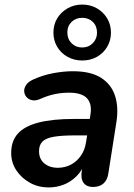

<svg xmlns="http://www.w3.org/2000/svg" viewBox="-20 -811 587 841"><path d="M193 10Q148 10 111 -10.5Q74 -31 51.5 -65Q29 -99 29 -141Q29 -193 58 -225.5Q87 -258 148 -274Q209 -290 304 -290H384L373 -218H310Q251 -218 216 -212Q181 -206 166 -191Q151 -176 151 -149Q151 -114 174.5 -95Q198 -76 232 -76Q264 -76 290 -89.5Q316 -103 334 -128.5Q352 -154 357 -189L376 -308Q384 -355 361.5 -380Q339 -405 283 -405Q250 -405 219 -398.5Q188 -392 155 -377Q136 -369 121 -372Q106 -375 96.5 -385.5Q87 -396 86 -410.5Q85 -425 94.5 -439Q104 -453 126 -463Q168 -482 213.5 -490.5Q259 -499 299 -499Q378 -499 423 -470Q468 -441 484 -391Q500 -341 490 -277L455 -54Q451 -23 433.5 -7.5Q416 8 387 8Q360 8 346.5 -9.5Q333 -27 338 -61L348 -124L355 -104Q341 -65 315.5 -39.5Q290 -14 258.5 -2Q227 10 193 10ZM340 -546Q305 -546 276 -562Q247 -578 230.5 -606Q214 -634 214 -668Q214 -703 230.5 -730.5Q247 -758 276 -774.5Q305 -791 340 -791Q376 -791 404.5 -774.5Q433 -758 449.5 -730.5Q466 -703 466 -668Q466 -634 449.5 -606Q433 -578 404.5 -562Q376 -546 340 -546ZM340 -603Q368 -603 386.5 -622Q405 -641 405 -668Q405 -697 386.5 -715Q368 -733 340 -733Q312 -733 293.5 -715Q275 -697 275 -669Q275 -640 293.5 -621.5Q312 -603 340 -603Z"/></svg>

Font: Nunito ExtraLight
Style: Bold Italic
Weight: 700
Italic angle: -9°
Version: Version 3.602